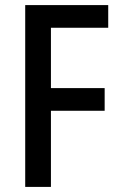

<svg xmlns="http://www.w3.org/2000/svg" viewBox="-20 -734 475 754"><path d="M180 0H79V-714H405V-625H180V-388H391V-299H180Z"/></svg>

Font: Noto Sans Gurmukhi Condensed Medium
Style: Regular
Weight: 500
Width: 3
Designer: Jelle Bosma - Monotype Design Team
Foundry: Monotype Imaging Inc.
Version: Version 2.004; ttfautohint (v1.8.4.7-5d5b)